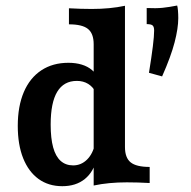

<svg xmlns="http://www.w3.org/2000/svg" viewBox="-20 -652 680 684"><path d="M225.6 -565.3V-622.5Q268.1 -620.1 307 -620.1Q372 -620.1 425.2 -631.4V-128.2Q425.2 -89.9 445.5 -73.6Q465.7 -57.3 513.2 -57.3V0Q471.6 -2.4 431.9 -2.4Q366.9 -2.4 313.7 8.9V-494.3Q313.7 -532.6 293.4 -548.9Q273.2 -565.3 225.6 -565.3ZM43.3 -203.5Q43.3 -273.3 64.8 -323.9Q86.3 -374.4 127.1 -401.4Q167.8 -428.3 223.6 -428.3Q250 -428.3 271.3 -421.8Q292.6 -415.3 307.7 -402.5Q322.8 -389.7 330.6 -371.1L321 -323.1Q311.3 -342.5 294 -353.2Q276.6 -363.8 253.9 -363.8Q207.3 -363.8 183.9 -325.1Q160.5 -286.4 160.5 -208.2Q160.5 -159.4 169.3 -127.1Q178.2 -94.8 196.1 -78.8Q214.1 -62.8 240.6 -62.8Q269.2 -62.8 290.3 -83.7Q311.3 -104.7 318.5 -140.5L324.8 -88Q314.1 -40.2 282.3 -14.4Q250.6 11.3 201.9 11.3Q152.9 11.3 117.2 -14.5Q81.6 -40.4 62.4 -88.6Q43.3 -136.8 43.3 -203.5ZM529.1 -543.2Q529.1 -556.5 523.7 -561.3Q518.3 -566.1 502.6 -566.1V-623.4Q536.2 -621.8 559.3 -624.2Q582.3 -626.6 611.1 -632.3Q612.7 -628.7 613.9 -615.3Q615.1 -601.9 615.1 -587.4Q615.1 -551.7 602 -501.1Q588.9 -450.6 557.5 -379.8L510.7 -392.7Q519.9 -449.6 524.5 -486.7Q529.1 -523.8 529.1 -543.2Z"/></svg>

Font: Playfair Micro SmCond SmLight
Style: Regular
Weight: 360
Width: 4
Designer: Claus Eggers Sørensen
Foundry: Claus Eggers Sørensen
Version: Version 2.100;Glyphs 3.2 (3219)